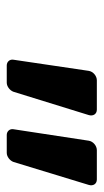

<svg xmlns="http://www.w3.org/2000/svg" viewBox="111 -818 307 569"><g transform="rotate(90 264.5 -533.5)"><path d="M190 -643 157 -420C155 -409 163 -400 174 -400H225C236 -400 248 -409 252 -420L321 -643C325 -656 318 -667 305 -667H218C205 -667 192 -656 190 -643ZM397 -643 363 -420C361 -409 369 -400 380 -400H433C444 -400 456 -409 460 -420L528 -643C532 -656 525 -667 512 -667H425C412 -667 399 -656 397 -643Z"/></g></svg>

Font: DIN Rundschrift
Style: BreitKursiv
Weight: 400
Width: 7
Version: Version 1.027